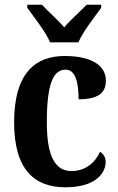

<svg xmlns="http://www.w3.org/2000/svg" viewBox="-20 -786 502 816"><path d="M193 -606H313C332 -651 383 -715 410 -753V-766H348C324 -740 279 -701 253 -670C226 -701 182 -740 158 -766H96V-753C123 -715 174 -651 193 -606ZM258 10C386 10 429 -50 429 -98C429 -117 420 -132 405 -141C385 -95 343 -59 284 -59C210 -59 179 -130 179 -267C179 -439 210 -490 259 -490C302 -490 314 -432 314 -364C409 -364 430 -400 430 -444C430 -503 376 -548 255 -548C135 -548 40 -481 40 -266C40 -63 128 10 258 10Z"/></svg>

Font: Noto Serif Ethiopic Condensed
Style: Bold
Weight: 700
Width: 3
Designer: Monotype Design Team
Foundry: Monotype Imaging Inc.
Version: Version 2.102